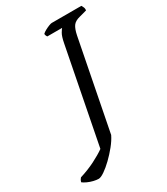

<svg xmlns="http://www.w3.org/2000/svg" viewBox="-342 -800 953 1095"><g transform="rotate(-30 134.5 -252.0)"><path d="M-26 200Q-40 200 -59 195.5Q-78 191 -95.5 183Q-113 175 -123 167Q-121 158 -117 151.5Q-113 145 -110 142Q-55 125 -9.5 102Q36 79 67 57L189 -568Q197 -610 208 -628Q219 -646 223 -650H126Q123 -653 120.5 -659Q118 -665 118 -671Q126 -679 140 -686.5Q154 -694 167 -699Q180 -704 186 -704H381Q383 -700 388 -690.5Q393 -681 391 -668L343 -655Q310 -647 296.5 -628Q283 -609 275 -569L160 19Q146 48 120.5 79.5Q95 111 66.5 138.5Q38 166 13 183Q-12 200 -26 200Z"/></g></svg>

Font: Texturina Medium
Style: Italic
Weight: 500
Italic angle: -11°
Designer: Guillermo Torres Carreño
Foundry: Omnibus-Type
Version: Version 1.002